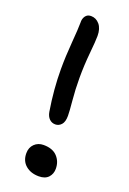

<svg xmlns="http://www.w3.org/2000/svg" viewBox="-141 -794 556 825"><g transform="rotate(20 137.0 -381.0)"><path d="M98.1 -294.9Q82 -393.1 82 -484.9Q82 -542 87.4 -608.2Q92.8 -674.3 92.8 -700.2Q91.8 -718.3 100.6 -730.7Q109.4 -743.2 126 -743.2Q149.4 -743.2 165.3 -724.4Q181.2 -705.6 181.2 -671.9Q181.2 -648.9 175.5 -591.3Q169.9 -533.7 169.9 -477.1Q169.9 -423.3 174.6 -374.5Q179.2 -325.7 179.2 -306.2Q179.2 -278.3 167.7 -265.6Q156.2 -252.9 140.1 -252.9Q124 -252.9 112.8 -263.9Q101.6 -274.9 98.1 -294.9ZM149.9 -19Q112.8 -19 89.4 -39.1Q65.9 -59.1 65.9 -94.2Q65.9 -120.6 82.5 -136.7Q99.1 -152.8 124 -152.8Q165.5 -152.8 186.8 -130.1Q208 -107.4 208 -74.2Q208 -50.8 193.4 -34.9Q178.7 -19 149.9 -19Z"/></g></svg>

Font: Shantell Sans Irregular Bouncy
Style: Regular
Weight: 400
Designer: Stephen Nixon, Anya Danilova, Shantell Martin
Foundry: Arrow Type
Version: Version 1.006;[9816181b4]